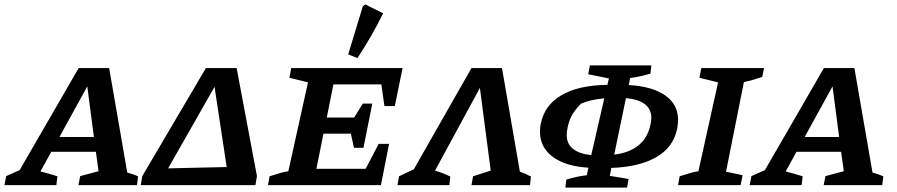

<svg xmlns="http://www.w3.org/2000/svg" viewBox="-69 -838 4060 869"><path d="M507 -57Q533 -50 556 -40L551 0H286L294 -41L377 -63L365 -151H163L114 -62Q134 -57 153 -51.5Q172 -46 191 -40L186 0H-49L-41 -41L20 -68L287 -530H425ZM200 -218H356L326 -447Z M568 0 575 -41 863 -530H1002L1094 -41L1087 0ZM902 -445 692 -76 957 -82Z M1144 0 1151 -40Q1173 -47 1194 -53.5Q1215 -60 1236 -63L1325 -465L1241 -486L1249 -530H1753L1718 -358H1671L1657 -456H1440L1410 -306H1534L1573 -369H1616L1576 -169H1533L1519 -233H1395L1363 -74H1586L1645 -187H1692L1655 0ZM1549 -575 1507 -592 1573 -809 1584 -818 1665 -778Q1641 -728 1611.5 -677Q1582 -626 1549 -575Z M2203 -530 2284 -61Q2310 -52 2334 -39L2330 0H2065L2072 -40L2152 -66L2103 -440L1900 -66Q1936 -55 1969 -39L1965 0H1730L1737 -40L1804 -72L2065 -530Z M2490 11 2494 -25Q2538 -39 2587 -45L2594 -79Q2491 -85 2433 -128Q2375 -171 2375 -242Q2375 -251 2376 -261.5Q2377 -272 2379 -279Q2395 -361 2471 -406.5Q2547 -452 2680 -454L2687 -483L2593 -502L2601 -542H2879L2875 -505Q2852 -498 2830 -493Q2808 -488 2783 -485L2777 -453Q2884 -447 2942 -406Q3000 -365 3000 -296Q3000 -287 2999 -277Q2998 -267 2996 -256Q2979 -171 2901 -126.5Q2823 -82 2698 -78L2691 -42L2776 -28L2769 11ZM2879 -304Q2879 -383 2764 -394L2711 -138Q2851 -156 2875 -274Q2876 -279 2877.5 -287.5Q2879 -296 2879 -304ZM2496 -227Q2496 -148 2607 -136L2666 -393Q2602 -387 2561 -369Q2535 -343 2521 -319Q2507 -295 2500 -261Q2496 -242 2496 -227Z M3000 0 3007 -40Q3029 -47 3050 -53.5Q3071 -60 3092 -63L3181 -465L3097 -486L3105 -530H3389L3381 -490Q3358 -482 3339 -476.5Q3320 -471 3298 -467L3217 -61L3292 -45L3283 0Z M3880 -57Q3906 -50 3929 -40L3924 0H3659L3667 -41L3750 -63L3738 -151H3536L3487 -62Q3507 -57 3526 -51.5Q3545 -46 3564 -40L3559 0H3324L3332 -41L3393 -68L3660 -530H3798ZM3573 -218H3729L3699 -447Z"/></svg>

Font: Piazzolla SC SemiBold
Style: Italic
Weight: 600
Italic angle: -11.3°
Designer: Juan Pablo del Peral
Foundry: Huerta Tipografica
Version: Version 1.330